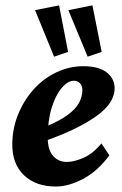

<svg xmlns="http://www.w3.org/2000/svg" viewBox="-20 -681 452 709"><path d="M186.5 7.8Q112.3 7.8 68.8 -33.7Q25.4 -75.2 25.4 -146.5Q25.4 -205.1 46.4 -257.3Q67.4 -309.6 103.5 -350.1Q139.6 -390.6 187.5 -413.6Q235.4 -436.5 288.1 -436.5Q344.7 -436.5 374 -413.6Q403.3 -390.6 403.3 -354.5Q403.3 -334 392.1 -311.5Q380.9 -289.1 352.5 -265.1Q324.2 -241.2 273.4 -214.4Q222.7 -187.5 142.6 -159.2V-210.9Q196.3 -232.4 227.5 -254.9Q258.8 -277.3 271.5 -300.8Q284.2 -324.2 284.2 -348.6Q284.2 -364.3 275.4 -373.5Q266.6 -382.8 252.9 -382.8Q230.5 -382.8 208 -356.4Q185.5 -330.1 170.9 -283.2Q156.2 -236.3 156.2 -173.8Q156.2 -127.9 175.8 -105.5Q195.3 -83 227.5 -83Q252 -83 287.1 -97.7Q322.3 -112.3 354.5 -151.4L383.8 -107.4Q339.8 -47.9 286.1 -20Q232.4 7.8 186.5 7.8ZM303.7 -471.7 232.4 -643.6 321.3 -661.1 355.5 -489.3ZM179.7 -471.7 109.4 -643.6 198.2 -661.1 231.4 -489.3Z"/></svg>

Font: Crimson Pro ExtraLight
Style: Bold Italic
Weight: 700
Italic angle: -12°
Version: Version 1.002